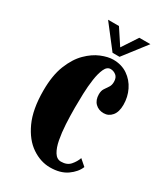

<svg xmlns="http://www.w3.org/2000/svg" viewBox="-172 -746 722 833"><g transform="rotate(30 189.0 -329.5)"><path d="M218.5 11Q171.5 11 127.5 -18.5Q83.5 -48 55.5 -108.8Q27.5 -169.5 27.5 -263.5Q27.5 -339.5 48 -391Q68.5 -442.5 99.5 -473.2Q130.5 -504 164.2 -517.8Q198 -531.5 224 -531.5Q265.5 -531.5 296 -510.8Q326.5 -490 343 -456.2Q359.5 -422.5 359.5 -383.5Q359.5 -347.5 343.2 -328.2Q327 -309 302.5 -309Q277 -309 260.5 -325.2Q244 -341.5 244 -370Q244 -388 251.5 -399.2Q259 -410.5 266.5 -421.5Q274 -432.5 274 -449Q274 -471 261.2 -480.8Q248.5 -490.5 234 -490.5Q216 -490.5 205.8 -468Q195.5 -445.5 190.5 -410.8Q185.5 -376 184.2 -337.5Q183 -299 183 -267.5Q183 -227 185.2 -186Q187.5 -145 194 -110.8Q200.5 -76.5 213.5 -55.5Q226.5 -34.5 247.5 -34.5Q277.5 -34.5 293.5 -53Q309.5 -71.5 316.5 -92L347.5 -65Q335.5 -35 302.8 -12Q270 11 218.5 11ZM205.5 -555.5 117 -670H171.5L222.5 -592.5L273.5 -670H329L240.5 -555.5Z"/></g></svg>

Font: Imbue 10pt Black
Style: Regular
Weight: 900
Designer: Tyler Finck
Foundry: Etcetera Type Company
Version: Version 1.102; ttfautohint (v1.8.3)